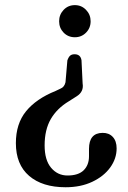

<svg xmlns="http://www.w3.org/2000/svg" viewBox="-20 -600 510 768"><path d="M310.5 -266Q316 -233.5 287 -215L255.5 -195Q208 -166.5 183.2 -123.8Q158.5 -81 158.5 -18.5Q158.5 40.5 184.5 71.2Q210.5 102 250 102Q293.5 102 314.8 81Q336 60 336 25V-4.5Q336 -68 390 -68.5Q415.5 -69 431 -52.5Q446.5 -36 446.5 -6.5Q446.5 34.5 420.8 70Q395 105.5 349 127.2Q303 149 242.5 149Q149.5 149 96.5 103.5Q43.5 58 43.5 -27.5Q43.5 -105 84.2 -155Q125 -205 202 -236L222 -245.5Q237.5 -251.5 242 -271L249.5 -358.5Q254.5 -372.5 261 -377.8Q267.5 -383 278.5 -383Q302 -383 306 -359ZM279.5 -579.5Q306 -579.5 324.2 -560.5Q342.5 -541.5 342.5 -515Q342.5 -488 324.2 -469.5Q306 -451 279.5 -451Q252.5 -451 234.5 -469.5Q216.5 -488 216.5 -515Q216.5 -541.5 234.5 -560.5Q252.5 -579.5 279.5 -579.5Z"/></svg>

Font: Fraunces 144pt S100
Style: Regular
Weight: 400
Version: Version 1.000; ttfautohint (v1.8.3)